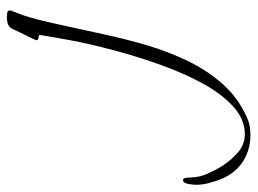

<svg xmlns="http://www.w3.org/2000/svg" viewBox="-430 -288 734 547"><g transform="rotate(-90 -63.5 -15.0)"><path d="M-174 332Q-217 332 -250 311Q-283 290 -300 250Q-307 233 -312 214Q-317 195 -317 176Q-317 170 -314.5 155Q-312 140 -304 140Q-298 140 -297 149Q-296 158 -296 162Q-296 186 -285 210.5Q-274 235 -261 255Q-246 278 -224 297Q-202 316 -173 316Q-130 316 -93.5 282.5Q-57 249 -27.5 194.5Q2 140 25.5 74Q49 8 66.5 -58Q84 -124 94.5 -179.5Q105 -235 110 -269Q107 -272 101 -272Q95 -272 95 -279Q95 -280 100 -290Q105 -300 111.5 -313Q118 -326 123 -337Q128 -348 129 -349Q134 -357 142.5 -359.5Q151 -362 160 -362Q165 -362 172.5 -361Q180 -360 180 -353L179 -349Q164 -314 154.5 -276.5Q145 -239 137 -201Q125 -148 112 -87Q99 -26 81 35.5Q63 97 36 153Q9 209 -30 253Q-69 297 -125 322Q-146 332 -174 332Z"/></g></svg>

Font: Moon Dance
Style: Regular
Weight: 400
Designer: Robert E. Leuschke
Foundry: Robert E. Leuschke
Version: Version 1.010; ttfautohint (v1.8.3)